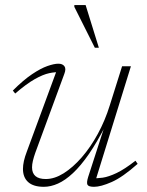

<svg xmlns="http://www.w3.org/2000/svg" viewBox="-20 -710 566 740"><path d="M320 -28.5 385 -229.5H388.5Q354.5 -162.5 322.8 -116.5Q291 -70.5 261.2 -42.8Q231.5 -15 203.5 -2.5Q175.5 10 149 10Q109 10 88.8 -8Q68.5 -26 68.5 -59Q68.5 -73 72.2 -89.8Q76 -106.5 83.5 -126L200.5 -443.5L212 -431.5Q193.5 -433 169.8 -428Q146 -423 114 -405Q82 -387 38.5 -349.5L29.5 -361Q70 -401.5 103.5 -424Q137 -446.5 162.8 -455.5Q188.5 -464.5 205 -464.5Q221 -464.5 228.2 -454.8Q235.5 -445 228 -425.5L116 -121Q110 -104 106.8 -90.2Q103.5 -76.5 103.5 -65Q103.5 -42.5 116.8 -31.2Q130 -20 156.5 -20Q190 -20 225.5 -42.2Q261 -64.5 295 -103.5Q329 -142.5 357 -194Q385 -245.5 403 -303.5L450.5 -454.5H484.5L347 -10.5L335.5 -23.5Q353 -22 375.8 -25.2Q398.5 -28.5 429.5 -43.2Q460.5 -58 502 -90.5L510.5 -78.5Q452.5 -27 410.5 -8.5Q368.5 10 342.5 10Q321 10 317 1.8Q313 -6.5 320 -28.5ZM361 -526H345.5L266.5 -683.5V-690.5H310Z"/></svg>

Font: Newsreader ExtraLight
Style: Italic
Weight: 250
Italic angle: -17°
Designer: Hugues Gentile
Foundry: Production Type
Version: Version 1.003